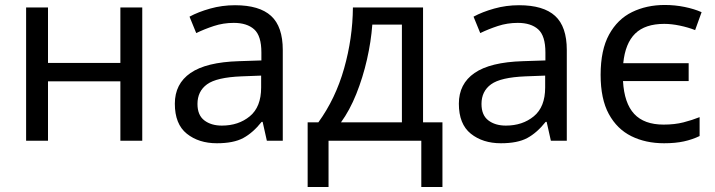

<svg xmlns="http://www.w3.org/2000/svg" viewBox="-20 -566 2875 772"><path d="M173 -536V-313H464V-536H552V0H464V-239H173V0H85V-536Z M925 -545Q1023 -545 1070 -502Q1117 -459 1117 -365V0H1053L1036 -76H1032Q997 -32 958 -11Q919 10 852 10Q779 10 731 -28.5Q683 -67 683 -149Q683 -229 746 -272.5Q809 -316 940 -320L1031 -323V-355Q1031 -422 1002 -448Q973 -474 920 -474Q878 -474 840 -461.5Q802 -449 769 -433L742 -499Q777 -518 825 -531.5Q873 -545 925 -545ZM1030 -262 951 -259Q851 -255 812.5 -227Q774 -199 774 -148Q774 -103 801.5 -82Q829 -61 872 -61Q939 -61 984.5 -98.5Q1030 -136 1030 -214Z M1681 -536V-74H1759V186H1674V0H1301V186H1217V-74H1260Q1329 -169 1363.5 -290.5Q1398 -412 1399 -536ZM1596 -467H1477Q1472 -399 1455.5 -326.5Q1439 -254 1412.5 -188Q1386 -122 1351 -74H1596Z M2067 -545Q2165 -545 2212 -502Q2259 -459 2259 -365V0H2195L2178 -76H2174Q2139 -32 2100 -11Q2061 10 1994 10Q1921 10 1873 -28.5Q1825 -67 1825 -149Q1825 -229 1888 -272.5Q1951 -316 2082 -320L2173 -323V-355Q2173 -422 2144 -448Q2115 -474 2062 -474Q2020 -474 1982 -461.5Q1944 -449 1911 -433L1884 -499Q1919 -518 1967 -531.5Q2015 -545 2067 -545ZM2172 -262 2093 -259Q1993 -255 1954.5 -227Q1916 -199 1916 -148Q1916 -103 1943.5 -82Q1971 -61 2014 -61Q2081 -61 2126.5 -98.5Q2172 -136 2172 -214Z M2650 10Q2576 10 2518.5 -18.5Q2461 -47 2428 -107.5Q2395 -168 2395 -265Q2395 -365 2429 -427Q2463 -489 2521.5 -517.5Q2580 -546 2653 -546Q2694 -546 2733 -538Q2772 -530 2801 -517L2775 -445Q2747 -456 2713.5 -463Q2680 -470 2651 -470Q2574 -470 2534 -431Q2494 -392 2486 -312H2749V-240H2485Q2490 -151 2530 -108Q2570 -65 2648 -65Q2693 -65 2728 -74Q2763 -83 2793 -95V-19Q2764 -5 2730 2.5Q2696 10 2650 10Z"/></svg>

Font: Noto Sans
Style: Regular
Weight: 400
Designer: Monotype Design Team
Foundry: Monotype Imaging Inc.
Version: Version 1.902